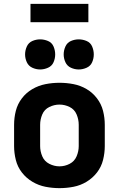

<svg xmlns="http://www.w3.org/2000/svg" viewBox="-20 -967 616 995"><path d="M288 8Q325 8 361 1Q397 -6 428.5 -25Q460 -44 482.5 -73Q505 -102 514 -138Q523 -174 523 -210V-320Q523 -357 514 -392.5Q505 -428 482.5 -457.5Q460 -487 428.5 -505.5Q397 -524 361 -531Q325 -538 288 -538Q252 -538 216 -531Q180 -524 148 -505.5Q116 -487 93.5 -457.5Q71 -428 62 -392.5Q53 -357 53 -320V-210Q53 -174 62 -138Q71 -102 93.5 -73Q116 -44 148 -25Q180 -6 216 1Q252 8 288 8ZM288 -105Q261 -105 235.5 -118Q210 -131 199 -157Q188 -183 188 -210V-320Q188 -348 199 -374Q210 -400 235.5 -412.5Q261 -425 288 -425Q316 -425 341 -412.5Q366 -400 377 -374Q388 -348 388 -320V-210Q388 -183 377 -157Q366 -131 341 -118Q316 -105 288 -105ZM388 -607Q409 -607 429 -616Q449 -625 457.5 -644.5Q466 -664 466 -685Q466 -706 457.5 -726Q449 -746 429 -754.5Q409 -763 388 -763Q367 -763 347.5 -754.5Q328 -746 319 -726Q310 -706 310 -685Q310 -664 319 -644.5Q328 -625 347.5 -616Q367 -607 388 -607ZM188 -607Q209 -607 229 -616Q249 -625 257.5 -644.5Q266 -664 266 -685Q266 -706 257.5 -726Q249 -746 229 -754.5Q209 -763 188 -763Q167 -763 147.5 -754.5Q128 -746 119 -726Q110 -706 110 -685Q110 -664 119 -644.5Q128 -625 147.5 -616Q167 -607 188 -607ZM138 -852H438V-947H138Z"/></svg>

Font: Iosevka Sparkle Extrabold
Style: Regular
Weight: 800
Designer: Belleve Invis
Foundry: Belleve Invis
Version: Version 4.5.0; ttfautohint (v1.8.3)